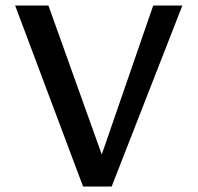

<svg xmlns="http://www.w3.org/2000/svg" viewBox="-20 -678 718 698"><path d="M282 0 35 -658H156L383 -24H318L537 -658H643L386 0Z"/></svg>

Font: Ysabeau Infant SemiBold
Style: Regular
Weight: 600
Designer: Christian Thalmann (Catharsis Fonts)
Version: Version 2.002; featfreeze: ss01,ss02,lnum